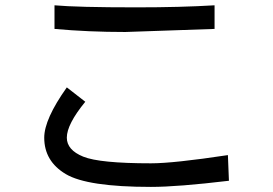

<svg xmlns="http://www.w3.org/2000/svg" viewBox="-20 -696 1040 731"><path d="M796.9 -585.9 457 -574.2Q316.4 -574.2 187.5 -585.9V-675.8Q273.4 -668 500 -668Q668 -668 796.9 -675.8ZM851.6 -7.8Q656.2 15.6 554.7 15.6Q312.5 15.6 230.5 -33.2Q148.4 -82 148.4 -171.9Q148.4 -242.2 234.4 -363.3L304.7 -308.6Q234.4 -222.7 234.4 -171.9Q234.4 -125 296.9 -99.6Q359.4 -74.2 554.7 -74.2Q640.6 -74.2 847.7 -105.5Z"/></svg>

Font: WenQuanYi Micro Hei Mono
Style: Regular
Weight: 400
Foundry: Ascender Corporation
Version: Version 0.2.0-beta